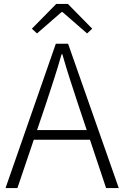

<svg xmlns="http://www.w3.org/2000/svg" viewBox="-20 -950 628 970"><path d="M8 0 262 -729H324L580 0H516L374 -425Q353 -489 333.5 -549Q314 -609 295 -676H291Q272 -609 252.5 -549Q233 -489 212 -425L68 0ZM127 -244V-293H457V-244ZM167 -781 141 -805 264 -930H323L446 -805L420 -781L296 -889H291Z"/></svg>

Font: Noto Sans KR Thin Light
Style: Regular
Weight: 300
Version: Version 2.004-H2;hotconv 1.0.118;makeotfexe 2.5.65603